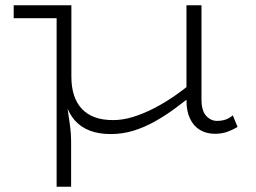

<svg xmlns="http://www.w3.org/2000/svg" viewBox="-20 -491 973 729"><path d="M400 18Q355 18 321 5Q287 -8 264 -34Q241 -60 229 -99.5Q217 -139 217 -192V-471H251V-200Q251 -160 261 -129.5Q271 -99 290.5 -78Q310 -57 339.5 -46Q369 -35 409 -35Q446 -35 485 -47Q524 -59 564 -79.5Q604 -100 643 -127Q682 -154 717 -184V-136Q681 -106 643.5 -78.5Q606 -51 566.5 -29Q527 -7 486 5.5Q445 18 400 18ZM195 218V-471H232V-130Q233 -102 237.5 -72Q242 -42 246 -13Q250 16 250 45V218ZM32 -422V-471H239V-422ZM796 17Q764 17 739.5 2.5Q715 -12 701.5 -40.5Q688 -69 688 -109V-471H745V-114Q745 -71 762.5 -51.5Q780 -32 804 -32Q822 -32 836.5 -37Q851 -42 864 -53L882 -9Q864 2 843 9.5Q822 17 796 17Z"/></svg>

Font: BioRhyme SemiExpanded Light
Style: Regular
Weight: 300
Width: 6
Designer: Aoife Mooney
Foundry: Aoife Mooney Type
Version: Version 1.600;gftools[0.9.33]